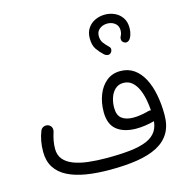

<svg xmlns="http://www.w3.org/2000/svg" viewBox="-127 -994 1121 1147"><g transform="rotate(-15 434.0 -421.0)"><path d="M498.9 -758.5Q498.9 -715.9 516.6 -690.8Q534.3 -665.7 556.4 -645.6Q564.5 -637.8 576.2 -635.9Q587.9 -634.1 596.3 -642Q601.6 -646.9 604.2 -653.7Q606.8 -660.5 605.9 -667.5Q605 -674.6 599.4 -679.9Q578.6 -699.8 566.6 -716.6Q554.6 -733.3 554.6 -758.5Q554.6 -770.1 546.4 -778.1Q538.3 -786.1 526.7 -786.1Q515.3 -786.1 507.1 -778.1Q498.9 -770.1 498.9 -758.5ZM498.9 -758.5Q498.9 -747 507.1 -738.8Q515.3 -730.7 526.7 -730.7Q538.3 -730.7 546.4 -738.8Q554.6 -747 554.6 -758.5Q554.6 -782 568.2 -796.3Q581.8 -810.5 601.9 -815.4Q622 -820.3 642 -815.7Q662 -811 675.7 -796.7Q689.3 -782.3 689.3 -758.5Q689.3 -747.3 697.4 -739.1Q705.6 -730.9 716.9 -730.9Q728.7 -730.9 736.8 -739.1Q744.9 -747.3 744.9 -758.5Q744.9 -797.1 727.3 -822.6Q709.6 -848.2 681.4 -860.8Q653.2 -873.5 621.9 -873.4Q590.6 -873.3 562.4 -860.6Q534.2 -847.8 516.6 -822.3Q498.9 -796.8 498.9 -758.5ZM679.3 -721.3Q674.8 -710.3 677.4 -700.1Q679.9 -689.9 689.8 -684Q702.3 -676.3 713.7 -681.9Q725.2 -687.5 730.4 -698.5Q735.3 -706.7 738.4 -716.3Q741.6 -725.8 743.3 -736.6Q744.9 -747.3 744.9 -758.5Q744.9 -770.3 736.8 -778.4Q728.7 -786.4 716.9 -786.4Q705.6 -786.4 697.4 -778.4Q689.3 -770.3 689.3 -758.5Q689.3 -746.9 686.6 -737.8Q683.9 -728.8 679.3 -721.3ZM54.5 -177Q54.5 -119.4 79.9 -79.7Q105.2 -39.9 152.6 -15.7Q200 8.5 266.3 19.5Q332.5 30.4 414.5 30.4Q508.3 30.4 582 18.9Q655.8 7.3 707.2 -19.4Q758.5 -46.2 785.5 -91.2Q812.4 -136.3 812.4 -203.3Q812.4 -269.2 801.1 -327.2Q789.9 -385.3 766.8 -429.4Q743.7 -473.4 708.1 -498.6Q672.4 -523.7 623.8 -523.7Q573.7 -523.7 538.2 -494.9Q502.8 -466 484.1 -418Q465.4 -370.1 465.4 -312.7Q465.4 -236.4 509.4 -201.5Q553.5 -166.6 629.9 -166.6Q656.2 -166.6 685.6 -170.8Q715 -175 743.3 -182.9Q757.1 -186.5 764.2 -199.6Q771.2 -212.7 766.4 -226.8Q762.6 -238.9 750.7 -245.8Q738.8 -252.8 725.2 -249.3Q703.3 -243.2 678 -238.9Q652.7 -234.6 629.2 -234.6Q584.1 -234.6 558.2 -254.4Q532.3 -274.1 532.3 -321.7Q532.3 -355 542.6 -384.5Q552.8 -413.9 573.1 -432.3Q593.4 -450.6 623.5 -450.6Q655.3 -450.6 677.9 -430.6Q700.4 -410.6 714.8 -376Q729.1 -341.4 735.7 -296.6Q742.3 -251.8 742.3 -202Q742.3 -153.3 722 -122.1Q701.7 -90.9 660.9 -73.5Q620.2 -56.2 558.7 -49.4Q497.1 -42.6 414.5 -42.6Q352.2 -42.6 299.8 -48.8Q247.4 -54.9 208.9 -69.9Q170.4 -84.9 149.1 -110.7Q127.9 -136.5 127.9 -175.5Q127.9 -201.2 132.8 -226.7Q137.7 -252.1 144.4 -271.9Q150.1 -288.9 145.4 -301.8Q140.7 -314.6 127.6 -320.9Q113.9 -327.3 99.4 -322.6Q84.8 -317.9 78.2 -303.9Q54.5 -246.6 54.5 -177Z"/></g></svg>

Font: Mikhak VF
Style: Regular
Weight: 100
Designer: Amin Abedi
Version: Version 3.001